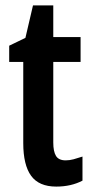

<svg xmlns="http://www.w3.org/2000/svg" viewBox="-20 -731 343 710"><path d="M223 -138Q237 -138 252 -142Q267 -146 285 -152V-63Q243 -41 188 -41Q124 -41 95 -81Q66 -121 66 -202V-502H14V-562L74 -591L102 -711H177V-594H278V-502H177V-204Q177 -171 187 -154.5Q197 -138 223 -138Z"/></svg>

Font: Noto Sans Tamil UI ExtraCondensed SemiBold
Style: Regular
Weight: 600
Width: 2
Designer: Jelle Bosma - Monotype Design Team
Foundry: Monotype Imaging Inc.
Version: Version 2.004; ttfautohint (v1.8.4.7-5d5b)